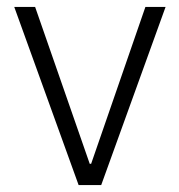

<svg xmlns="http://www.w3.org/2000/svg" viewBox="-20 -532 516 552"><path d="M206 0 21 -512H81L238 -61H242L398 -512H456L271 0Z"/></svg>

Font: IBM Plex Sans Light
Style: Regular
Weight: 300
Designer: Mike Abbink, Paul van der Laan, Pieter van Rosmalen
Foundry: Bold Monday
Version: Version 3.0